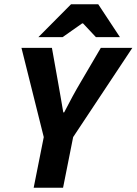

<svg xmlns="http://www.w3.org/2000/svg" viewBox="-20 -875 637 895"><path d="M137 0 184 -236 80 -652H222L250 -495Q257 -458 262.5 -424Q268 -390 275 -351H279Q299 -390 318 -425Q337 -460 359 -497L450 -652H597L321 -236L274 0ZM159 -702 311 -855H438L539 -702H427L367 -766H363L272 -702Z"/></svg>

Font: Source Sans 3
Style: Bold Italic
Weight: 700
Italic angle: -11°
Designer: Paul D. Hunt
Foundry: Adobe
Version: Version 3.052;hotconv 1.1.0;makeotfexe 2.6.0